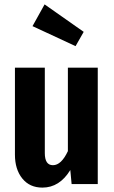

<svg xmlns="http://www.w3.org/2000/svg" viewBox="-20 -838 517 874"><path d="M425 0H306L300 -64Q251 16 173 16Q115 16 81.5 -25.5Q48 -67 48 -134V-530H184V-141Q184 -86 221 -86Q259 -86 289 -150V-530H425ZM183 -818 361 -693 324 -628 128 -719Z"/></svg>

Font: Fira Sans Extra Condensed SemiBold
Style: Regular
Weight: 600
Width: 1
Designer: Carrois Corporate & Edenspiekermann AG
Foundry: Carrois Corporate GbR & Edenspiekermann AG
Version: Version 4.203